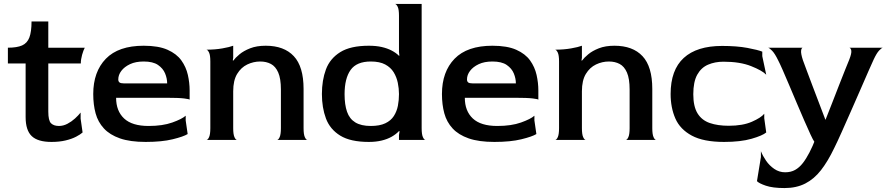

<svg xmlns="http://www.w3.org/2000/svg" viewBox="-20 -710 4499 974"><path d="M241 10Q172 10 141 -19.5Q110 -49 110 -116V-388H20V-468Q66 -468 92 -479.5Q118 -491 129 -520Q140 -549 140 -601H225V-468H410Q403 -455 396.5 -432Q390 -409 390 -388H225V-144Q225 -98 239 -84.5Q253 -71 279 -71Q301 -71 322 -82Q343 -93 360.5 -109Q378 -125 389 -139V-108L399 -38Q388 -28 366 -16.5Q344 -5 312.5 2.5Q281 10 241 10Z M719 10Q640 10 588.5 -8Q537 -26 507 -58.5Q477 -91 465 -135Q453 -179 453 -233Q453 -346 517 -412Q581 -478 709 -478Q784 -478 830 -457.5Q876 -437 900 -403.5Q924 -370 933 -330Q942 -290 942 -251V-204Q942 -207 914.5 -210.5Q887 -214 822 -214H569Q569 -147 609.5 -109Q650 -71 734 -71Q805 -71 854 -88.5Q903 -106 922 -123V-99L932 -30Q911 -17 856 -3.5Q801 10 719 10ZM608 -287H828Q828 -312 817.5 -337.5Q807 -363 781.5 -380.5Q756 -398 709 -398Q668 -398 639.5 -384.5Q611 -371 595.5 -350.5Q580 -330 580 -307Q580 -297 586 -292Q592 -287 608 -287Z M1027 0Q1034 0 1040.5 -14Q1047 -28 1047 -60V-398Q1047 -430 1040.5 -443.5Q1034 -457 1027 -458Q1071 -458 1108 -464.5Q1145 -471 1163 -478V-417L1161 -404L1163 -402Q1174 -417 1195 -434.5Q1216 -452 1249 -465Q1282 -478 1328 -478Q1421 -478 1470.5 -425Q1520 -372 1520 -259V-60Q1520 -28 1526.5 -14Q1533 0 1540 0H1385Q1392 0 1398.5 -14Q1405 -28 1405 -60V-256Q1405 -311 1391.5 -342Q1378 -373 1354.5 -385.5Q1331 -398 1300 -398Q1266 -398 1234.5 -383Q1203 -368 1183 -335Q1163 -302 1163 -247V-60Q1163 -28 1169.5 -14Q1176 0 1183 0Z M1851 10Q1758 10 1706 -22Q1654 -54 1633.5 -109Q1613 -164 1613 -233Q1613 -303 1633.5 -358Q1654 -413 1706 -445.5Q1758 -478 1851 -478Q1888 -478 1916.5 -471.5Q1945 -465 1967 -453.5Q1989 -442 2004 -427L2006 -428L2004 -447V-630Q2004 -662 1997.5 -675.5Q1991 -689 1984 -690H2119V-60Q2119 -28 2125.5 -14Q2132 0 2139 0H2004V-25L2007 -44L2004 -45Q1989 -29 1967 -16.5Q1945 -4 1916 3Q1887 10 1851 10ZM1861 -71Q1906 -71 1934.5 -84.5Q1963 -98 1978 -121.5Q1993 -145 1998.5 -173.5Q2004 -202 2004 -233Q2004 -261 1998 -290Q1992 -319 1977 -343.5Q1962 -368 1934 -383Q1906 -398 1861 -398Q1789 -398 1758.5 -355Q1728 -312 1728 -232Q1728 -179 1740.5 -143Q1753 -107 1782.5 -89Q1812 -71 1861 -71Z M2488 10Q2409 10 2357.5 -8Q2306 -26 2276 -58.5Q2246 -91 2234 -135Q2222 -179 2222 -233Q2222 -346 2286 -412Q2350 -478 2478 -478Q2553 -478 2599 -457.5Q2645 -437 2669 -403.5Q2693 -370 2702 -330Q2711 -290 2711 -251V-204Q2711 -207 2683.5 -210.5Q2656 -214 2591 -214H2338Q2338 -147 2378.5 -109Q2419 -71 2503 -71Q2574 -71 2623 -88.5Q2672 -106 2691 -123V-99L2701 -30Q2680 -17 2625 -3.5Q2570 10 2488 10ZM2377 -287H2597Q2597 -312 2586.5 -337.5Q2576 -363 2550.5 -380.5Q2525 -398 2478 -398Q2437 -398 2408.5 -384.5Q2380 -371 2364.5 -350.5Q2349 -330 2349 -307Q2349 -297 2355 -292Q2361 -287 2377 -287Z M2796 0Q2803 0 2809.5 -14Q2816 -28 2816 -60V-398Q2816 -430 2809.5 -443.5Q2803 -457 2796 -458Q2840 -458 2877 -464.5Q2914 -471 2932 -478V-417L2930 -404L2932 -402Q2943 -417 2964 -434.5Q2985 -452 3018 -465Q3051 -478 3097 -478Q3190 -478 3239.5 -425Q3289 -372 3289 -259V-60Q3289 -28 3295.5 -14Q3302 0 3309 0H3154Q3161 0 3167.5 -14Q3174 -28 3174 -60V-256Q3174 -311 3160.5 -342Q3147 -373 3123.5 -385.5Q3100 -398 3069 -398Q3035 -398 3003.5 -383Q2972 -368 2952 -335Q2932 -302 2932 -247V-60Q2932 -28 2938.5 -14Q2945 0 2952 0Z M3653 10Q3549 10 3489.5 -22Q3430 -54 3406 -109Q3382 -164 3382 -233Q3382 -355 3448.5 -416Q3515 -477 3643 -477Q3718 -477 3771.5 -467Q3825 -457 3847 -448V-425L3867 -331Q3847 -352 3790.5 -374.5Q3734 -397 3650 -397Q3607 -397 3572 -382Q3537 -367 3517 -331Q3497 -295 3497 -232Q3497 -170 3518.5 -135Q3540 -100 3580.5 -86Q3621 -72 3677 -72Q3748 -72 3794.5 -92.5Q3841 -113 3857 -133V-110L3867 -38Q3848 -22 3792.5 -6Q3737 10 3653 10Z M3960 244Q3900 244 3865 232Q3830 220 3820 209L3840 87V57Q3849 80 3866 105Q3883 130 3908 147Q3933 164 3963 164Q3992 164 4013.5 152Q4035 140 4052.5 117.5Q4070 95 4086 64Q4106 24 4111 9Q4105 1 4091.5 -28Q4078 -57 4060 -98.5Q4042 -140 4022 -187Q4002 -234 3983.5 -278Q3965 -322 3950 -356Q3935 -390 3927 -405Q3911 -438 3897 -452.5Q3883 -467 3876 -468H4053Q4046 -468 4044 -453.5Q4042 -439 4053 -405Q4060 -386 4073 -351Q4086 -316 4102.5 -272.5Q4119 -229 4136 -184.5Q4153 -140 4167 -103H4168Q4184 -142 4201.5 -188Q4219 -234 4236.5 -278Q4254 -322 4267.5 -356.5Q4281 -391 4288 -407Q4301 -440 4298.5 -453.5Q4296 -467 4288 -468H4459Q4452 -467 4439.5 -453.5Q4427 -440 4412 -408Q4404 -391 4386 -350Q4368 -309 4345 -256Q4322 -203 4297 -146.5Q4272 -90 4250 -40.5Q4228 9 4212 41Q4180 108 4145 153Q4110 198 4065 221Q4020 244 3960 244Z"/></svg>

Font: Red Rose Medium
Style: Regular
Weight: 500
Designer: Jaikishan Patel
Version: Version 2.000